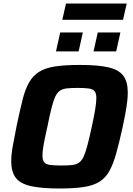

<svg xmlns="http://www.w3.org/2000/svg" viewBox="-20 -1066 760 1094"><path d="M319 8Q214 8 154 -6Q94 -20 69 -54Q44 -88 44 -148Q44 -185 53 -235Q62 -285 75 -350Q93 -435 108 -495.5Q123 -556 145 -595Q167 -634 202.5 -656.5Q238 -679 294.5 -687.5Q351 -696 435 -696Q540 -696 599 -682Q658 -668 683 -634Q708 -600 708 -539Q708 -501 700 -452Q692 -403 678 -338Q659 -252 642 -191.5Q625 -131 603.5 -92Q582 -53 547.5 -31Q513 -9 458 -0.5Q403 8 319 8ZM329 -123Q365 -123 389 -125.5Q413 -128 429 -138.5Q445 -149 456 -172.5Q467 -196 478 -237.5Q489 -279 503 -344Q516 -403 522.5 -443Q529 -483 529 -507Q529 -535 518.5 -547Q508 -559 484.5 -562Q461 -565 423 -565Q386 -565 362 -562.5Q338 -560 322 -549.5Q306 -539 295 -515.5Q284 -492 273.5 -450.5Q263 -409 250 -344Q241 -304 234.5 -272.5Q228 -241 225 -218.5Q222 -196 222 -180Q222 -153 232.5 -141Q243 -129 266.5 -126Q290 -123 329 -123ZM513 -773 537 -881H666L642 -773ZM299 -773 323 -881H452L428 -773ZM335 -953 356 -1046H702L681 -953Z"/></svg>

Font: Saira Thin
Style: Bold Italic
Weight: 700
Italic angle: -12°
Version: Version 1.101